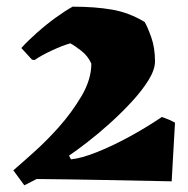

<svg xmlns="http://www.w3.org/2000/svg" viewBox="-20 -544 565 576"><path d="M53 12 20 -33Q48 -57 84.5 -90Q121 -123 155 -161Q196 -207 225 -256.5Q254 -306 254 -353Q244 -376 224 -391.5Q204 -407 191 -414Q169 -408 136.5 -393Q104 -378 84 -364L76 -365L44 -400Q63 -421 90.5 -445.5Q118 -470 147 -491Q176 -512 198 -524Q266 -524 317 -515Q368 -506 414 -478Q422 -465 433.5 -433Q445 -401 445 -360Q445 -335 425.5 -303.5Q406 -272 375 -238.5Q344 -205 309 -173.5Q274 -142 241.5 -117Q209 -92 187 -77L193 -66Q224 -69 270.5 -87.5Q317 -106 367.5 -133.5Q418 -161 461 -190L465 -193Q475 -190 485.5 -185.5Q496 -181 505 -176L495 0Q394 -2 292.5 -4Q191 -6 90 -7Z"/></svg>

Font: Labrada Black
Style: Regular
Weight: 900
Designer: Mercedes Jáuregui
Foundry: Omnibus-Type Team
Version: Version 1.000; ttfautohint (v1.8.4.7-5d5b)